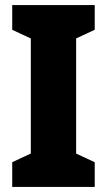

<svg xmlns="http://www.w3.org/2000/svg" viewBox="-20 -734 420 754"><path d="M352 0H28V-97L101 -131V-583L28 -617V-714H352V-617L279 -583V-131L352 -97Z"/></svg>

Font: Noto Sans Kannada Condensed Black
Style: Regular
Weight: 900
Width: 3
Designer: Jelle Bosma - Monotype Design Team
Foundry: Monotype Imaging Inc.
Version: Version 2.005; ttfautohint (v1.8.4.7-5d5b)